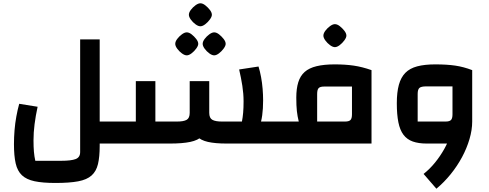

<svg xmlns="http://www.w3.org/2000/svg" viewBox="-20 -874 2980 1169"><path d="M587 0V-134H672V0ZM317 240Q240 240 190.5 229.5Q141 219 113.5 193Q86 167 75.5 121Q65 75 65 4Q65 -38 68.5 -81Q72 -124 79.5 -165Q87 -206 97 -242L209 -224Q197 -169 190.5 -118Q184 -67 184 -20Q184 20 186.5 49.5Q189 79 195 105H352Q413 105 440.5 94.5Q468 84 468 52V-634H587V14Q587 81 576.5 125Q566 169 537.5 194.5Q509 220 456 230Q403 240 317 240ZM672 0V-134Q683 -134 687.5 -115.5Q692 -97 692 -67Q692 -36 687.5 -18Q683 0 672 0Z M1355 0 1505 -134H1667V0ZM1360 0Q1290 0 1246 -10Q1202 -20 1178 -44.5Q1154 -69 1144.5 -112.5Q1135 -156 1135 -223V-380H1254V-187Q1254 -155 1273 -144.5Q1292 -134 1330 -134H1453Q1458 -159 1460.5 -188.5Q1463 -218 1463 -257Q1463 -303 1455.5 -351.5Q1448 -400 1436 -451L1554 -469Q1563 -440 1569.5 -405Q1576 -370 1579 -333Q1582 -296 1582 -263Q1582 -161 1560 -103.5Q1538 -46 1489 -23Q1440 0 1360 0ZM672 0V-134H807V-380H926V0ZM926 0V-134H1059Q1098 -134 1116.5 -144.5Q1135 -155 1135 -187V-380H1254V-223Q1254 -156 1244.5 -112.5Q1235 -69 1210.5 -44.5Q1186 -20 1138.5 -10Q1091 0 1015 0ZM672 0Q661 0 656.5 -18Q652 -36 652 -67Q652 -97 656.5 -115.5Q661 -134 672 -134ZM1667 0V-134Q1678 -134 1682.5 -115.5Q1687 -97 1687 -67Q1687 -36 1682.5 -18Q1678 0 1667 0ZM1117 -537Q1104 -537 1087.5 -549Q1071 -561 1059 -577.5Q1047 -594 1047 -607Q1047 -621 1059 -637Q1071 -653 1087.5 -665Q1104 -677 1117 -677Q1131 -677 1146.5 -665Q1162 -653 1174.5 -637Q1187 -621 1187 -607Q1187 -595 1174.5 -578Q1162 -561 1146 -549Q1130 -537 1117 -537ZM1284 -537Q1271 -537 1254.5 -549Q1238 -561 1226 -577.5Q1214 -594 1214 -607Q1214 -621 1226 -637Q1238 -653 1254.5 -665Q1271 -677 1284 -677Q1298 -677 1313.5 -665Q1329 -653 1341.5 -637Q1354 -621 1354 -607Q1354 -595 1341.5 -578Q1329 -561 1313 -549Q1297 -537 1284 -537ZM1200 -714Q1187 -714 1170.5 -726Q1154 -738 1142 -754.5Q1130 -771 1130 -784Q1130 -798 1142 -814Q1154 -830 1170.5 -842Q1187 -854 1200 -854Q1214 -854 1229.5 -842Q1245 -830 1257.5 -814Q1270 -798 1270 -784Q1270 -772 1257.5 -755Q1245 -738 1229 -726Q1213 -714 1200 -714Z M1667 0V-134H1799Q1791 -166 1787.5 -198Q1784 -230 1784 -280Q1784 -334 1796 -373Q1808 -412 1835 -436Q1862 -460 1907.5 -471Q1953 -482 2018 -482Q2082 -482 2133.5 -474.5Q2185 -467 2242 -447V0ZM1911 -134H2081Q2105 -134 2114 -143.5Q2123 -153 2123 -178V-347H1953Q1929 -347 1920 -337.5Q1911 -328 1911 -301ZM1667 0Q1656 0 1651.5 -18Q1647 -36 1647 -67Q1647 -97 1651.5 -115.5Q1656 -134 1667 -134ZM2019 -587Q2006 -587 1989.5 -599Q1973 -611 1961 -627.5Q1949 -644 1949 -657Q1949 -671 1961 -687Q1973 -703 1989.5 -715Q2006 -727 2019 -727Q2033 -727 2048.5 -715Q2064 -703 2076.5 -687Q2089 -671 2089 -657Q2089 -645 2076.5 -628Q2064 -611 2048 -599Q2032 -587 2019 -587Z M2578 0Q2528 0 2493 -12.5Q2458 -25 2436.5 -53.5Q2415 -82 2405.5 -129.5Q2396 -177 2396 -245Q2396 -312 2408.5 -357.5Q2421 -403 2448 -430.5Q2475 -458 2520 -470Q2565 -482 2630 -482Q2701 -482 2752 -474.5Q2803 -467 2855 -447V-134L2791 0ZM2637 275 2559 185Q2597 155 2629 115.5Q2661 76 2685 33Q2709 -10 2722 -52.5Q2735 -95 2735 -134H2855Q2855 -83 2838.5 -27Q2822 29 2793 83Q2764 137 2724 186.5Q2684 236 2637 275ZM2523 -134H2693Q2717 -134 2726 -143.5Q2735 -153 2735 -178V-348H2575Q2544 -348 2533.5 -338.5Q2523 -329 2523 -302Z"/></svg>

Font: Changa SemiBold
Style: Regular
Weight: 600
Designer: Eduardo Rodriguez Tunni
Foundry: Eduardo Rodriguez Tunni
Version: Version 3.002; ttfautohint (v1.8.2)